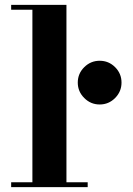

<svg xmlns="http://www.w3.org/2000/svg" viewBox="-20 -770 548 790"><path d="M300 -430.2Q300 -467.3 326.7 -493.7Q353.3 -520 390.1 -520Q427.2 -520 453.6 -493.7Q480 -467.3 480 -430.2Q480 -393.3 453.6 -366.7Q427.2 -340.1 390.1 -340.1Q353.3 -340.1 326.7 -366.7Q300 -393.3 300 -430.2ZM25.9 -20H113.3V-730H25.9V-750H253.4V-20H340.8V0H25.9Z"/></svg>

Font: Bodoni* 11
Style: Bold
Weight: 700
Version: Version 2.000; ttfautohint (v1.8.1)